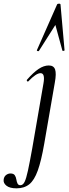

<svg xmlns="http://www.w3.org/2000/svg" viewBox="-112 -752 374 1047"><path d="M218 -727 240 -478Q240 -475 234 -474.5Q228 -474 228 -477L190 -616L100 -474Q98 -472 93 -473.5Q88 -475 89 -478L199 -727Q201 -732 209.5 -732Q218 -732 218 -727ZM-22 275Q-59 275 -77 260.5Q-95 246 -92 227Q-90 211 -79 202.5Q-68 194 -55 194Q-38 194 -31.5 203.5Q-25 213 -23 226Q-21 239 -16.5 248.5Q-12 258 -1 258Q13 258 22 240Q31 222 40.5 178Q50 134 64 56L125 -297Q135 -353 109 -353Q85 -353 43 -309Q40 -305 36 -309.5Q32 -314 35 -317Q70 -357 98.5 -376Q127 -395 154 -395Q181 -395 188.5 -373Q196 -351 187 -302L129 33Q113 125 94 178Q75 231 47.5 253Q20 275 -22 275Z"/></svg>

Font: Cormorant Light Medium
Style: Italic
Weight: 500
Italic angle: -10°
Version: Version 4.000